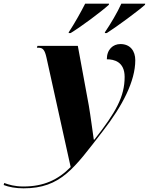

<svg xmlns="http://www.w3.org/2000/svg" viewBox="-182 -786 811 1046"><path d="M390 -611 389 -606H400C456 -642 569 -725 608 -760L609 -766H479C458 -719 420 -655 390 -611ZM193 -611 192 -606H203C262 -642 368 -721 411 -760L412 -766H282C257 -717 225 -660 193 -611ZM-54 240C150 240 222 130 377 -70C486 -210 555 -344 555 -458C555 -508 528 -546 474 -546C434 -546 400 -517 400 -463C439 -463 497 -450 497 -367C497 -260 450 -175 332 -25H329C324 -58 311 -158 302 -210L242 -536H22L19 -526H28C52 -526 62 -513 71 -473L203 124C134 194 55 230 -54 230C-103 230 -134 220 -159 211L-162 222C-134 233 -96 240 -54 240Z"/></svg>

Font: Noto Serif Display SemiCondensed Black
Style: Italic
Weight: 900
Width: 4
Italic angle: -12°
Designer: Monotype Design Team
Foundry: Monotype Imaging Inc.
Version: Version 2.009